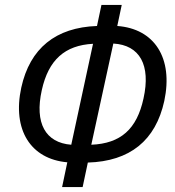

<svg xmlns="http://www.w3.org/2000/svg" viewBox="-20 -746 708 776"><path d="M231 10H314L335 -89C505 -94 609 -178 644 -338C681 -512 604 -630 454 -641L472 -726H390L372 -641C205 -635 101 -551 66 -392C29 -221 104 -103 252 -90ZM560 -348C533 -224 468 -166 349 -161L438 -570C545 -564 590 -483 560 -348ZM149 -382C176 -504 242 -563 356 -569L268 -161C164 -169 119 -248 149 -382Z"/></svg>

Font: Noto Sans Condensed
Style: Italic
Weight: 400
Width: 3
Italic angle: -12°
Designer: Monotype Design Team
Foundry: Monotype Imaging Inc.
Version: Version 2.013